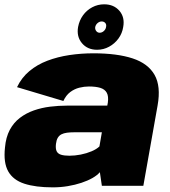

<svg xmlns="http://www.w3.org/2000/svg" viewBox="-20 -840 768 868"><path d="M218.5 7Q253.5 7 286.5 1.5Q319.5 -4 348 -13.5Q376.5 -23 398 -35.2Q419.5 -47.5 431.5 -61.5L440.5 0H628L692.5 -363.5Q708 -450 678.8 -501.5Q649.5 -553 579.5 -576Q509.5 -599 402.5 -599Q346.5 -599 293.5 -591Q240.5 -583 194.2 -565.5Q148 -548 112.8 -518.5Q77.5 -489 57 -446L266.5 -383.5Q278.5 -409.5 297.5 -423.8Q316.5 -438 338.5 -443.5Q360.5 -449 382 -449Q413 -449 433.5 -442.8Q454 -436.5 462.8 -420.5Q471.5 -404.5 467.5 -376L465 -362.5H283.5Q245.5 -362.5 206.8 -357.8Q168 -353 133 -340.8Q98 -328.5 70 -307.2Q42 -286 24.2 -252.8Q6.5 -219.5 2.5 -173Q-5 -104.5 17.2 -65.2Q39.5 -26 90.2 -9.5Q141 7 218.5 7ZM293.5 -136Q270.5 -136 256 -140.5Q241.5 -145 236 -156.5Q230.5 -168 233 -189.5Q235 -206.5 241.2 -217Q247.5 -227.5 257.8 -232.8Q268 -238 282.5 -240Q297 -242 316 -242H440.5L429.5 -178Q416.5 -165.5 394 -156Q371.5 -146.5 345 -141.2Q318.5 -136 293.5 -136ZM419 -615Q448 -615 473.2 -628.8Q498.5 -642.5 515.5 -665.8Q532.5 -689 537 -718Q545 -762 519.8 -791.2Q494.5 -820.5 451 -820.5Q422 -820.5 397 -807.2Q372 -794 355.2 -770.8Q338.5 -747.5 333 -718Q325.5 -674.5 350.5 -644.8Q375.5 -615 419 -615ZM430.5 -692Q421 -692 415 -699.8Q409 -707.5 410.5 -718Q413 -729 421.5 -736Q430 -743 439.5 -743Q450 -743 456 -736Q462 -729 459.5 -718Q458 -707.5 449.5 -699.8Q441 -692 430.5 -692Z"/></svg>

Font: Anybody Black
Style: Italic
Weight: 900
Italic angle: -10°
Designer: Tyler Finck
Foundry: Etcetera Type Company
Version: Version 1.113;gftools[0.9.25]